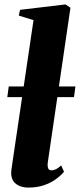

<svg xmlns="http://www.w3.org/2000/svg" viewBox="-20 -837 361 868"><path d="M195.5 -99Q194.5 -81 198.8 -74Q203 -67 212.5 -67Q220.5 -67 231 -71.2Q241.5 -75.5 256.5 -89L269.5 -60.5Q254.5 -43 231.8 -26.5Q209 -10 178.2 0.5Q147.5 11 107.5 11Q87.5 11 69.8 4.2Q52 -2.5 41.2 -17.2Q30.5 -32 30.5 -56Q30.5 -61 31.5 -68.5Q32.5 -76 33.8 -84.8Q35 -93.5 36 -100.5L131.5 -746L65 -766.5L70.5 -792.5L276 -817L298.5 -802ZM321 -446 314.5 -398H13L19.5 -446Z"/></svg>

Font: Merriweather 96pt Black
Style: Italic
Weight: 900
Italic angle: -7.8°
Version: Version 2.101